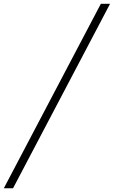

<svg xmlns="http://www.w3.org/2000/svg" viewBox="-26 -750 598 1008"><path d="M-5.9 238.3H42.5L551.8 -730H503.4Z"/></svg>

Font: Now Light
Style: Regular
Weight: 300
Designer: Alfredo Marco Pradil
Foundry: Alfredo Marco Pradil
Version: Version 1.200;hotconv 1.0.109;makeotfexe 2.5.65596